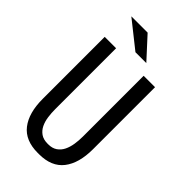

<svg xmlns="http://www.w3.org/2000/svg" viewBox="-262 -950 1025 1025"><g transform="rotate(45 250.0 -437.5)"><path d="M245 -3Q151 -3 105.5 -61.5Q60 -120 60 -226V-694H146V-235Q146 -205 150 -176.5Q154 -148 165 -125.5Q176 -103 196 -89Q216 -75 248 -75H252Q283 -75 303 -89Q323 -103 334 -125.5Q345 -148 349.5 -176.5Q354 -205 354 -235V-694H440V-226Q440 -120 394.5 -61.5Q349 -3 255 -3ZM316 -752H234L83 -872H206Z"/></g></svg>

Font: D2Coding ligature
Style: Regular
Weight: 400
Monospace: yes
Designer: Yong-Rak Park; Jeong-Hwan Yoon; Sang-Min Lee;
Foundry: NHN Corporation
Version: Version 1.3.2; Build 20180524